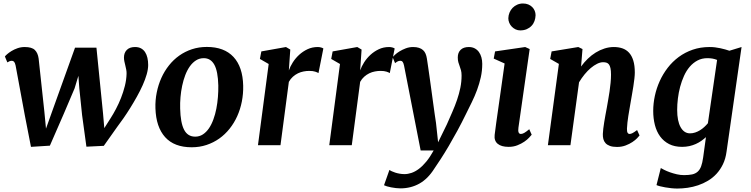

<svg xmlns="http://www.w3.org/2000/svg" viewBox="-20 -840 4346 1111"><path d="M123.5 -173.3 70.3 -460.9Q66.9 -476.1 62 -481.9Q57.1 -487.8 49.3 -488.3Q41 -488.3 35.4 -485.8Q29.8 -483.4 22.5 -479L8.3 -513.2Q11.2 -517.6 21.5 -526.6Q31.7 -535.6 46.9 -544.9Q62 -554.2 81.5 -561Q101.1 -567.9 123 -567.9Q164.1 -567.9 181.6 -550.8Q199.2 -533.7 203.6 -501L236.8 -192.9L246.1 -95.7L286.6 -209L414.1 -564H538.1L576.2 -183.6L583.5 -98.6L620.1 -156.2Q635.3 -179.7 651.1 -209.7Q667 -239.7 680.2 -273.2Q693.4 -306.6 702.4 -342.3Q711.4 -377.9 712.4 -412.6Q712.9 -424.8 710.4 -437.3Q708 -449.7 705.1 -461.4Q702.1 -473.1 699.7 -484.6Q697.3 -496.1 697.3 -506.8Q697.3 -534.7 713.9 -551.3Q730.5 -567.9 761.2 -567.9Q781.7 -567.9 796.1 -560.1Q810.5 -552.2 819.6 -538.3Q828.6 -524.4 833 -505.4Q837.4 -486.3 837.4 -463.9Q837.4 -439.9 828.9 -409.9Q820.3 -379.9 805.7 -347.2Q791 -314.5 772.2 -280.8Q753.4 -247.1 733.6 -215.3Q713.9 -183.6 694.3 -155.5Q674.8 -127.4 658.7 -106.4L580.6 3.9L480 8.8L455.1 -173.3L439 -328.6L433.6 -401.4L411.6 -328.6L349.1 -181.6L268.6 2.9L159.2 9.8Z M879.4 -213.4Q877.9 -260.3 887 -304.9Q896 -349.6 913.8 -389.2Q931.6 -428.7 957.8 -461.7Q983.9 -494.6 1017.3 -518.3Q1050.8 -542 1090.8 -555.2Q1130.9 -568.4 1176.8 -568.4Q1277.3 -568.4 1331.1 -510.5Q1384.8 -452.6 1387.2 -344.2Q1388.2 -297.4 1379.4 -252.4Q1370.6 -207.5 1352.8 -168Q1335 -128.4 1308.6 -95.2Q1282.2 -62 1248.8 -38.3Q1215.3 -14.6 1175 -1.2Q1134.8 12.2 1089.4 12.2Q988.3 12.2 935.5 -46.4Q882.8 -105 879.4 -213.4ZM1109.4 -49.3Q1134.3 -49.3 1154.1 -62.3Q1173.8 -75.2 1189 -97.4Q1204.1 -119.6 1214.8 -149.2Q1225.6 -178.7 1231.9 -211.4Q1238.3 -244.1 1241 -278.6Q1243.7 -313 1243.2 -345.2Q1241.2 -427.7 1220.2 -465.6Q1199.2 -503.4 1159.2 -503.4Q1134.3 -503.4 1114.3 -490.7Q1094.2 -478 1078.6 -456.1Q1063 -434.1 1052 -405.3Q1041 -376.5 1034.2 -344Q1027.3 -311.5 1024.4 -277.8Q1021.5 -244.1 1022.5 -212.4Q1024.4 -129.4 1045.2 -89.4Q1065.9 -49.3 1109.4 -49.3Z M1534.7 -469.7 1483.9 -499 1492.2 -542.5 1634.8 -567.9 1659.7 -553.2 1651.4 -432.6Q1659.2 -455.1 1674.3 -479Q1689.5 -502.9 1710.9 -522.7Q1732.4 -542.5 1759.5 -555.2Q1786.6 -567.9 1818.8 -567.9Q1829.1 -567.9 1838.1 -565.2Q1847.2 -562.5 1851.1 -559.6L1822.8 -417Q1817.4 -420.9 1804.2 -425.3Q1791 -429.7 1769.5 -429.7Q1753.4 -429.7 1736.6 -426.5Q1719.7 -423.3 1704.1 -415.8Q1688.5 -408.2 1674.8 -396Q1661.1 -383.8 1651.4 -366.2L1603 0H1472.7Z M1947.3 -469.7 1896.5 -499 1904.8 -542.5 2047.4 -567.9 2072.3 -553.2 2064 -432.6Q2071.8 -455.1 2086.9 -479Q2102.1 -502.9 2123.5 -522.7Q2145 -542.5 2172.1 -555.2Q2199.2 -567.9 2231.4 -567.9Q2241.7 -567.9 2250.7 -565.2Q2259.8 -562.5 2263.7 -559.6L2235.4 -417Q2230 -420.9 2216.8 -425.3Q2203.6 -429.7 2182.1 -429.7Q2166 -429.7 2149.2 -426.5Q2132.3 -423.3 2116.7 -415.8Q2101.1 -408.2 2087.4 -396Q2073.7 -383.8 2064 -366.2L2015.6 0H1885.3Z M2233.4 143.1Q2238.3 147 2247.1 151.1Q2255.9 155.3 2267.3 158.9Q2278.8 162.6 2292.5 165Q2306.2 167.5 2320.8 167.5Q2340.3 167.5 2361.3 160.4Q2382.3 153.3 2403.8 137.2Q2425.3 121.1 2446.8 95Q2468.3 68.8 2489.3 30.8H2414.1L2317.9 -460.9Q2314.5 -476.1 2309.8 -482.2Q2305.2 -488.3 2297.4 -488.3Q2291.5 -488.3 2284.4 -486.1Q2277.3 -483.9 2266.1 -474.6L2252 -508.8Q2255.4 -513.7 2265.9 -523.4Q2276.4 -533.2 2292.2 -543Q2308.1 -552.7 2328.1 -560.3Q2348.1 -567.9 2370.1 -567.9Q2390.1 -567.9 2404.3 -563.2Q2418.5 -558.6 2428 -550Q2437.5 -541.5 2442.6 -529.1Q2447.8 -516.6 2450.2 -501Q2453.1 -482.9 2457.3 -453.4Q2461.4 -423.8 2466.6 -388.4Q2471.7 -353 2476.8 -314.7Q2481.9 -276.4 2486.8 -241.2Q2491.7 -206.1 2495.8 -176.5Q2500 -147 2502.9 -128.9L2515.1 -16.6L2565.9 -120.6Q2582 -157.2 2597.4 -192.4Q2612.8 -227.5 2624.8 -262.5Q2636.7 -297.4 2643.8 -332Q2650.9 -366.7 2650.9 -402.8Q2650.9 -420.9 2647.5 -433.3Q2644 -445.8 2639.9 -456.8Q2635.7 -467.8 2632.3 -479.5Q2628.9 -491.2 2628.9 -507.8Q2628.9 -535.6 2645.5 -551.8Q2662.1 -567.9 2692.9 -567.9Q2712.4 -567.9 2727.1 -560.1Q2741.7 -552.2 2751.2 -539.1Q2760.7 -525.9 2765.6 -508.3Q2770.5 -490.7 2770.5 -470.7Q2770.5 -430.2 2762.2 -393.1Q2753.9 -356 2740.7 -320.1Q2727.5 -284.2 2710.4 -249.3Q2693.4 -214.4 2675.8 -179.2Q2652.3 -130.9 2626.7 -83.7Q2601.1 -36.6 2576.7 4.9Q2552.2 46.4 2530.3 80.1Q2508.3 113.8 2493.2 135.7Q2456.1 194.8 2406.7 222.4Q2357.4 250 2296.4 250Q2284.7 250 2270.5 248.3Q2256.3 246.6 2243.2 244.1Q2230 241.7 2219 238.3Q2208 234.9 2202.1 231.9L2233.4 143.1Z M2842.3 -59.6Q2845.7 -88.9 2851.6 -130.6Q2857.4 -172.4 2865 -224.9Q2872.6 -277.3 2881.3 -339.8Q2890.1 -402.3 2899.9 -472.7L2836.9 -501L2844.7 -542.5L3019 -567.9L3044.9 -556.2L2980 -102.1Q2974.6 -64.9 2994.1 -64.9Q3002.4 -64.9 3013.2 -70.8Q3023.9 -76.7 3042.5 -92.3L3056.6 -60.5Q3052.7 -55.2 3041.7 -43.5Q3030.8 -31.7 3013.7 -20Q2996.6 -8.3 2973.9 0.7Q2951.2 9.8 2923.3 9.8Q2880.9 9.8 2859.6 -8.1Q2838.4 -25.9 2842.3 -59.6ZM2990.2 -664.1Q2976.1 -664.1 2963.6 -669.9Q2951.2 -675.8 2941.7 -685.5Q2932.1 -695.3 2926.8 -708Q2921.4 -720.7 2921.4 -734.4Q2921.9 -752 2928.5 -767.6Q2935.1 -783.2 2946.3 -794.7Q2957.5 -806.2 2972.9 -813Q2988.3 -819.8 3006.3 -819.8Q3023.4 -819.8 3036.9 -814.2Q3050.3 -808.6 3059.8 -799.1Q3069.3 -789.6 3074.2 -777.3Q3079.1 -765.1 3079.1 -752Q3078.6 -734.4 3072.8 -718.3Q3066.9 -702.1 3055.4 -690.2Q3043.9 -678.2 3027.6 -671.1Q3011.2 -664.1 2990.2 -664.1Z M3213.9 -470.2 3163.6 -499 3171.9 -542.5 3326.2 -567.9 3350.6 -556.2 3342.3 -455.1Q3359.9 -479.5 3381.3 -500.2Q3402.8 -521 3427 -535.9Q3451.2 -550.8 3477.8 -559.3Q3504.4 -567.9 3532.2 -567.9Q3559.1 -567.9 3581.3 -560.3Q3603.5 -552.7 3619.6 -535.4Q3635.7 -518.1 3644.5 -489.7Q3653.3 -461.4 3653.3 -420.4Q3653.3 -406.2 3650.9 -385Q3648.4 -363.8 3644.8 -339.8Q3641.1 -315.9 3636.7 -291.5Q3632.3 -267.1 3628.9 -246.6Q3626 -228 3622.3 -208Q3618.7 -188 3615.7 -168.5Q3612.8 -148.9 3610.6 -130.6Q3608.4 -112.3 3607.9 -96.2Q3607.4 -78.6 3611.6 -71.8Q3615.7 -64.9 3623 -64.9Q3630.4 -64.9 3639.6 -69.6Q3648.9 -74.2 3666.5 -87.4L3680.7 -56.2Q3677.2 -51.3 3666.7 -40.3Q3656.2 -29.3 3639.4 -18.1Q3622.6 -6.8 3600.1 1.7Q3577.6 10.3 3550.3 10.3Q3525.4 10.3 3509.3 4.4Q3493.2 -1.5 3483.9 -11.7Q3474.6 -22 3471.2 -35.6Q3467.8 -49.3 3468.3 -64.9Q3468.8 -78.1 3470.9 -95.9Q3473.1 -113.8 3476.3 -133.5Q3479.5 -153.3 3483.4 -174.6Q3487.3 -195.8 3491.2 -216.3Q3494.6 -236.8 3499 -261Q3503.4 -285.2 3507.1 -310.5Q3510.7 -335.9 3513.2 -361.1Q3515.6 -386.2 3515.6 -408.2Q3515.6 -431.2 3512.5 -445.3Q3509.3 -459.5 3503.7 -467Q3498 -474.6 3489.5 -477.3Q3481 -480 3469.7 -480Q3453.6 -480 3435.3 -470.9Q3417 -461.9 3398.4 -446.3Q3379.9 -430.7 3362.5 -409.4Q3345.2 -388.2 3330.6 -363.8L3280.8 0H3150.4Z M3803.7 132.3Q3810.1 136.2 3824.2 143.3Q3838.4 150.4 3856.9 157Q3875.5 163.6 3896.5 168.5Q3917.5 173.3 3938 173.3Q3965.8 173.3 3984.9 169.2Q4003.9 165 4016.8 153.6Q4029.8 142.1 4037.1 122.3Q4044.4 102.5 4048.8 70.8L4064.9 -46.4Q4052.7 -35.2 4038.1 -24.9Q4023.4 -14.6 4006.1 -6.8Q3988.8 1 3969 5.4Q3949.2 9.8 3927.2 9.8Q3883.3 9.8 3851.8 -6.3Q3820.3 -22.5 3799.8 -50.5Q3779.3 -78.6 3769.5 -116.7Q3759.8 -154.8 3759.8 -198.2Q3759.8 -241.2 3769.3 -285.4Q3778.8 -329.6 3797.4 -370.6Q3815.9 -411.6 3843.5 -447.5Q3871.1 -483.4 3907.5 -510.3Q3943.8 -537.1 3988.5 -552.5Q4033.2 -567.9 4086.4 -567.9Q4117.2 -567.9 4147.9 -561Q4178.7 -554.2 4200.7 -546.4L4271 -567.9L4184.1 37.6Q4178.7 78.6 4163.3 110.4Q4147.9 142.1 4126 165.8Q4104 189.5 4076.7 205.8Q4049.3 222.2 4019.5 232.2Q3989.7 242.2 3959 246.6Q3928.2 251 3899.4 251Q3882.3 251 3864 249Q3845.7 247.1 3829.1 244.1Q3812.5 241.2 3799.3 237.8Q3786.1 234.4 3778.8 231ZM3972.7 -68.4Q3987.8 -68.4 4002.4 -73.2Q4017.1 -78.1 4030.3 -86.2Q4043.5 -94.2 4055.2 -105Q4066.9 -115.7 4076.2 -127L4129.4 -493.2Q4116.7 -498.5 4102.8 -501Q4088.9 -503.4 4073.2 -503.4Q4041.5 -503.4 4016.1 -490Q3990.7 -476.6 3971.2 -453.9Q3951.7 -431.2 3938 -400.9Q3924.3 -370.6 3915.5 -337.4Q3906.7 -304.2 3902.6 -270Q3898.4 -235.8 3898.4 -204.6Q3898.4 -139.2 3918.5 -103.8Q3938.5 -68.4 3972.7 -68.4Z"/></svg>

Font: Merriweather Bold
Style: Italic
Weight: 700
Italic angle: -7°
Designer: Eben Sorkin ( eben@eyebytes.com )
Foundry: Eben Sorkin ( eben@eyebytes.com )
Version: Version 1.5; ttfautohint (v0.97) -l 13 -r 13 -G 200 -x 24 -f